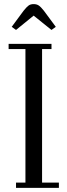

<svg xmlns="http://www.w3.org/2000/svg" viewBox="-20 -916 327 936"><path d="M22 -676.8V-702.1H231V-676.8H185.1V-25.9H267.1V0H58.1V-25.9H104V-676.8ZM37.1 -785.2 95.2 -863.8Q110.4 -882.8 119.9 -889.4Q129.4 -896 144 -896Q158.7 -896 168.9 -889.2Q179.2 -882.3 193.8 -863.8L252 -785.2L231 -770L144 -839.8L58.1 -770Z"/></svg>

Font: Dehuti
Style: Book
Weight: 400
Version: Version 1.2